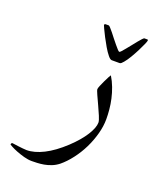

<svg xmlns="http://www.w3.org/2000/svg" viewBox="-158 -388 525 647"><g transform="rotate(20 104.5 -64.5)"><path d="M221.2 -23.9Q221.2 2 213.6 29.5Q206.1 57.1 193.4 83Q180.7 108.9 163.3 131.6Q146 154.3 127 169.9Q115.2 179.2 102.1 184.3Q88.9 189.5 76.2 191.7Q63.5 193.8 52.2 194.3Q41 194.8 33.2 194.8Q20 194.8 4.9 190.7Q-10.3 186.5 -23.2 181.4Q-36.1 176.3 -44.7 171.6Q-53.2 167 -53.2 166Q-53.2 164.6 -51.8 162.4Q-50.3 160.2 -48.8 160.2Q-48.3 160.2 -41.7 161.1Q-35.2 162.1 -26.9 163.1Q-18.6 164.1 -10 165Q-1.5 166 3.9 166Q31.7 166 64.7 149.4Q97.7 132.8 133.8 99.1Q166 68.8 183.1 41.5Q200.2 14.2 200.2 -3.9Q200.2 -10.7 193.6 -26.4Q187 -42 179.2 -58.8Q171.4 -75.7 164.8 -90.1Q158.2 -104.5 158.2 -108.9Q158.2 -112.3 162.1 -121.6Q166 -130.9 170.7 -140.9Q175.3 -150.9 179.7 -158.9Q184.1 -167 185.1 -168Q195.3 -151.4 202.4 -132.6Q209.5 -113.8 213.6 -95.2Q217.8 -76.7 219.5 -58.3Q221.2 -40 221.2 -23.9ZM261.7 -319.8Q261.7 -317.4 256.8 -306.2Q252 -294.9 244.6 -280.5Q237.3 -266.1 228.5 -251.2Q219.7 -236.3 211.4 -226.6Q207.5 -222.2 204.6 -219.5Q201.7 -216.8 198.2 -216.8H170.4Q164.6 -216.8 156.2 -227.5Q148.4 -236.8 139.4 -252.2Q130.4 -267.6 122.8 -282.2Q115.2 -296.9 110.1 -307.9Q105 -318.8 105 -319.8Q105 -322.3 108.9 -323.7H121.1Q122.6 -323.7 127.4 -318.4Q132.3 -313 138.7 -305.2Q145 -297.4 152.3 -287.8Q159.7 -278.3 166.3 -270.5Q172.9 -262.7 177.7 -257.3Q182.6 -252 184.6 -252Q186.5 -252 191.4 -257.3Q196.3 -262.7 202.6 -270.5Q209 -278.3 216.6 -287.8Q224.1 -297.4 230.5 -305.2Q236.8 -313 241.9 -318.4Q247.1 -323.7 248.5 -323.7H258.8Q261.7 -323.7 261.7 -322.3Q261.7 -320.8 261.7 -319.8Z"/></g></svg>

Font: Scheherazade Urdu
Style: Regular
Weight: 400
Designer: SIL International
Foundry: SIL International
Version: Version 1.005 (build 117/117)